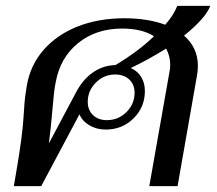

<svg xmlns="http://www.w3.org/2000/svg" viewBox="-20 -632 738 652"><path d="M652 -408Q652 -393 649 -376L583 0H487L555 -385Q558 -399 558 -411Q558 -442 544 -467Q483 -429 424 -401Q447 -391 459.5 -370.5Q472 -350 472 -323Q472 -268 433.5 -230Q395 -192 339 -192Q308 -192 283.5 -206.5Q259 -221 250 -244L120 0H27L36 -53Q56 -169 60 -235Q63 -291 67 -314.5Q71 -338 71 -341Q83 -411 128 -462.5Q173 -514 243.5 -542Q314 -570 403 -570Q481 -570 541 -548Q570 -581 582 -612H694Q679 -571 605 -511Q652 -470 652 -408ZM372 -411Q449 -457 503 -509Q462 -535 395 -535Q306 -535 245 -485.5Q184 -436 169 -352Q168 -345 166 -335.5Q164 -326 158 -259Q152 -190 146 -145L238 -318Q261 -362 295.5 -386Q330 -410 372 -411ZM437 -317Q437 -345 419 -362Q401 -379 371 -379Q333 -379 305.5 -351.5Q278 -324 278 -286Q278 -258 296 -241Q314 -224 343 -224Q382 -224 409.5 -251.5Q437 -279 437 -317Z"/></svg>

Font: Fahkwang
Style: Italic
Weight: 400
Italic angle: -10°
Version: Version 1.000; ttfautohint (v1.6)